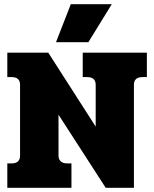

<svg xmlns="http://www.w3.org/2000/svg" viewBox="-20 -899 738 919"><path d="M319 -879H515L403 -697H248ZM15 -117H36Q76 -117 76 -154V-493Q76 -530 36 -530H15V-647H211L438 -293V-493Q438 -530 397 -530H376V-647H683V-530H662Q621 -530 621 -493V0H486L260 -350V-154Q260 -137 270.5 -127Q281 -117 301 -117H322V0H15Z"/></svg>

Font: Pridi
Style: Bold
Weight: 700
Designer: Katatrad Team
Foundry: CadsonDemak
Version: Version 1.001